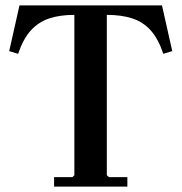

<svg xmlns="http://www.w3.org/2000/svg" viewBox="-20 -690 672 710"><path d="M579 -670 617 -501 584 -491Q565 -547 537 -578Q509 -609 469 -622Q429 -635 375 -635V-42L383 -35H451V0H180V-35H248L255 -42V-635Q202 -635 162.5 -622Q123 -609 94.5 -578Q66 -547 47 -491L14 -501L52 -670Z"/></svg>

Font: Brygada 1918 SemiBold
Style: Regular
Weight: 600
Designer: Mateusz Machalski | Borys Kosmynka | Przemek Hoffer
Foundry: NIEPODLEGLA 2018
Version: Version 3.006